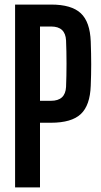

<svg xmlns="http://www.w3.org/2000/svg" viewBox="-20 -820 442 840"><path d="M46 0V-800H204Q293 -800 333.5 -762Q374 -724 377 -638Q379 -583 379 -538.5Q379 -494 377 -445Q374 -359 333.5 -321Q293 -283 203 -283H155V0ZM155 -379H203Q266 -379 269 -440Q271 -488 271 -541.5Q271 -595 269 -643Q266 -704 204 -704H155Z"/></svg>

Font: Big Shoulders Display
Style: Bold
Weight: 700
Designer: Patric King
Foundry: XO Type Co
Version: Version 1.000; ttfautohint (v1.8.2)